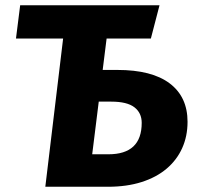

<svg xmlns="http://www.w3.org/2000/svg" viewBox="-20 -713 760 733"><path d="M221 -566H41L57 -693H589L556 -566H387L372 -446H428Q560 -446 628 -394.5Q696 -343 696 -248Q696 -193 675.5 -147.5Q655 -102 616 -69Q577 -36 520.5 -18Q464 0 392 0H153ZM357 -325 332 -124H394Q521 -124 521 -244Q521 -282 493 -303.5Q465 -325 405 -325Z"/></svg>

Font: Szlgxwxxxixliatcpuztgldltzi
Style: Regular
Weight: 700
Italic angle: -8°
Designer: Carrois Corporate & Edenspiekermann
Foundry: Carrois Corporate GbR & Edenspiekermann AG
Version: Version 2.001